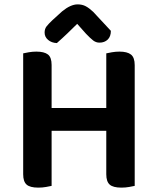

<svg xmlns="http://www.w3.org/2000/svg" viewBox="-20 -851 699 878"><path d="M216 -1Q207 1 190.5 4Q174 7 155 7Q117 7 101.5 -7Q86 -21 86 -54V-607Q94 -609 111.5 -612Q129 -615 146 -615Q182 -615 199 -602Q216 -589 216 -554V-357H466V-607Q474 -609 491.5 -612Q509 -615 526 -615Q562 -615 579 -601.5Q596 -588 596 -553V-1Q587 1 570.5 4Q554 7 535 7Q497 7 481.5 -7Q466 -21 466 -54V-253H216ZM333 -742Q313 -722 289 -699Q265 -676 240 -654Q216 -655 200 -668.5Q184 -682 184 -702Q184 -719 193 -730.5Q202 -742 220 -759L264 -799Q303 -831 335 -831Q356 -831 372 -822.5Q388 -814 406 -797L487 -710Q487 -684 472.5 -670Q458 -656 435 -656Q419 -656 406 -666Q393 -676 373 -697Z"/></svg>

Font: Baloo Bhai 2 SemiBold
Style: Regular
Weight: 600
Designer: Supriya Tembe, Noopur Datye and Ek Type
Foundry: Ek Type
Version: Version 1.640;PS 1.000;hotconv 16.6.51;makeotf.lib2.5.65220;